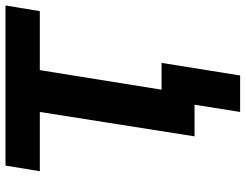

<svg xmlns="http://www.w3.org/2000/svg" viewBox="-120 -626 915 716"><g transform="rotate(-90 338.0 -267.5)"><path d="M279 170 306 0H188L279 -577H58L79 -705H676L655 -577H435L362 -123H462L415 170Z"/></g></svg>

Font: Nunito Sans 12pt ExtraBold
Style: Italic
Weight: 800
Italic angle: -9°
Designer: Vernon Adams
Foundry: Vernon Adams
Version: Version 3.101;gftools[0.9.27]